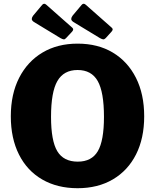

<svg xmlns="http://www.w3.org/2000/svg" viewBox="-20 -982 817 1012"><path d="M389 10Q282 10 202.5 -36Q123 -82 80 -167.5Q37 -253 37 -369Q37 -486 81 -572Q125 -658 204 -705Q283 -752 389 -752Q496 -752 574.5 -705Q653 -658 696.5 -572Q740 -486 740 -369Q740 -253 697 -168Q654 -83 575 -36.5Q496 10 389 10ZM390 -130Q463 -130 495.5 -185Q528 -240 528 -366Q528 -497 495 -555Q462 -613 389 -613Q316 -613 282.5 -555Q249 -497 249 -366Q249 -240 282 -185Q315 -130 390 -130ZM202 -956Q212 -968 224 -957L361 -836Q372 -827 358 -813L328 -781Q322 -774 316 -774.5Q310 -775 299 -781L159 -866Q147 -874 147.5 -882.5Q148 -891 155 -900ZM410 -956Q420 -968 432 -957L569 -836Q580 -827 566 -813L537 -781Q530 -774 524 -774.5Q518 -775 507 -781L367 -866Q355 -874 355.5 -882.5Q356 -891 363 -900Z"/></svg>

Font: Libre Franklin Thin ExtraBold
Style: Regular
Weight: 800
Version: Version 3.000